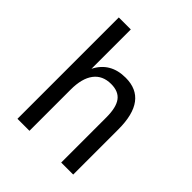

<svg xmlns="http://www.w3.org/2000/svg" viewBox="-209 -889 1018 1018"><g transform="rotate(45 300.0 -380.0)"><path d="M91 -760H181V-465Q229 -560 343 -560Q509 -560 509 -339V0H419V-339Q419 -413 393.5 -447.5Q368 -482 312 -482Q248 -482 214.5 -437.5Q181 -393 181 -309V0H91Z"/></g></svg>

Font: PlemolJP35 Console
Style: Regular
Weight: 400
Version: v2.0.3; ttfautohint (v1.8.4.7-5d5b-dirty) -l 6 -r 45 -G 200 